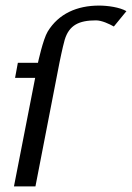

<svg xmlns="http://www.w3.org/2000/svg" viewBox="-20 -668 473 688"><path d="M30 0H107L193 -443C193 -443 204 -498 212 -526C228 -578 263 -595 324 -595C345 -595 372 -582 388 -573L433 -628C409 -642 366 -648 335 -648C256 -648 190 -619 151 -555C134 -527 116 -443 116 -443H44L34 -389H106Z"/></svg>

Font: KpSans
Style: Italic
Weight: 400
Italic angle: -11°
Version: Version 0.66